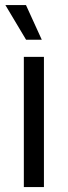

<svg xmlns="http://www.w3.org/2000/svg" viewBox="-20 -754 273 774"><path d="M76.1 0V-524.7H157.1V0ZM85.1 -593.9 1.7 -733.6H84.7L148.4 -593.9Z"/></svg>

Font: Mona Sans ExtraLight
Style: Regular
Weight: 200
Designer: Deni Anggara
Foundry: GitHub
Version: Version 2.000